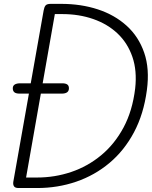

<svg xmlns="http://www.w3.org/2000/svg" viewBox="-20 -948 765 968"><path d="M73.5 0Q57 0 51 -8.2Q45 -16.5 47 -31L200 -895Q203 -912 209.5 -920.2Q216 -928.5 236 -928.5H288.5Q388.5 -928.5 473.2 -900.8Q558 -873 618.5 -818.2Q679 -763.5 707 -682.2Q735 -601 720.5 -493.5Q704.5 -373 655.5 -281Q606.5 -189 532 -126.5Q457.5 -64 364.2 -32Q271 0 167 0ZM79.5 -476Q61 -476 52.8 -482.5Q44.5 -489 44.5 -503Q44.5 -515.5 54.2 -521.8Q64 -528 82 -528H293.5Q311 -528 319.2 -522Q327.5 -516 327.5 -503Q327.5 -489.5 318.5 -482.8Q309.5 -476 291 -476ZM111.5 -53H167Q256.5 -53 339.2 -81Q422 -109 490 -165.2Q558 -221.5 603 -305.5Q648 -389.5 661.5 -502Q671.5 -591.5 647.5 -661.2Q623.5 -731 572.8 -779Q522 -827 450.2 -852Q378.5 -877 293.5 -877H256.5Z"/></svg>

Font: Edu AU VIC WA NT Pre
Style: Regular
Weight: 400
Designer: Tina and Corey Anderson, Eben Sorkin, Mirko Velimirovic
Foundry: Google for Education
Version: Version 1.001